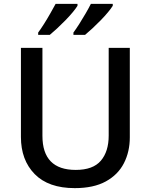

<svg xmlns="http://www.w3.org/2000/svg" viewBox="-20 -961 779 991"><path d="M650 -252Q650 -178 619.5 -118.5Q589 -59 526 -24.5Q463 10 366 10Q230 10 159 -62.5Q88 -135 88 -254V-714H199V-260Q199 -172 242 -128Q285 -84 371 -84Q460 -84 500.5 -131.5Q541 -179 541 -261V-714H650ZM562 -931Q554 -918 537.5 -898Q521 -878 499.5 -856Q478 -834 457 -814.5Q436 -795 419 -781H359V-793Q373 -812 389.5 -838Q406 -864 422 -891.5Q438 -919 449 -941H562ZM380 -931Q372 -918 355.5 -898Q339 -878 317.5 -856Q296 -834 275 -814.5Q254 -795 237 -781H177V-793Q191 -812 207.5 -838Q224 -864 239.5 -891.5Q255 -919 267 -941H380Z"/></svg>

Font: Noto Sans Nag Mundari Medium
Style: Regular
Weight: 500
Version: Version 1.000